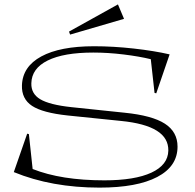

<svg xmlns="http://www.w3.org/2000/svg" viewBox="-20 -836 888 876"><path d="M43 -50.8 104 -226.1 111.8 -224.1 128.9 -64.9Q259.3 -13.2 456.1 -13.2Q594.7 -13.2 670.7 -48.3Q746.6 -83.5 748 -148.9Q749 -206.1 695.3 -239.7Q641.6 -273.4 532.2 -284.2L289.1 -309.1Q174.3 -321.3 126.2 -353Q78.1 -384.8 80.1 -446.8Q83 -532.2 168.5 -578.6Q253.9 -625 409.2 -625Q497.1 -625 590.6 -614.5Q684.1 -604 753.9 -587.9L692.9 -410.2L685.1 -412.1L668 -565.9Q616.2 -578.6 544.7 -587.4Q473.1 -596.2 405.8 -596.2Q271 -596.2 197.8 -560.1Q124.5 -523.9 123 -456.1Q121.6 -408.2 163.8 -383.1Q206.1 -357.9 305.2 -347.2L547.9 -321.8Q674.3 -309.1 732.2 -271.7Q790 -234.4 790 -167Q790 -77.1 697.5 -28.6Q605 20 434.1 20Q215.3 20 43 -50.8ZM294.9 -691.9 518.1 -815.9 545.9 -750 299.8 -678.2Z"/></svg>

Font: Halibut Exp Thin
Style: Regular
Weight: 250
Width: 7
Designer: Matteo Maggi
Foundry: Collletttivo
Version: Version 3.080 | FøM Fix